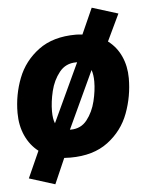

<svg xmlns="http://www.w3.org/2000/svg" viewBox="-56 -715 684 897"><g transform="rotate(-5 286.5 -266.5)"><path d="M552 -327Q552 -242 522.5 -163Q493 -84 424.5 -32.5Q356 19 248 19Q229 19 219 18L167 137L46 99L102 -26Q63 -56 41.5 -103.5Q20 -151 20 -210Q20 -295 50 -372.5Q80 -450 148 -500.5Q216 -551 323 -551Q334 -551 354 -549L408 -670L530 -632L470 -506Q510 -476 531 -429.5Q552 -383 552 -327ZM181 -204Q181 -168 190 -147L318 -422H313Q264 -422 234.5 -385Q205 -348 193 -298Q181 -248 181 -204ZM390 -325Q390 -358 382 -380L257 -111H261Q309 -111 337.5 -147.5Q366 -184 378 -233.5Q390 -283 390 -325Z"/></g></svg>

Font: Trujillo ExtraBold
Style: Italic
Weight: 800
Italic angle: -8°
Designer: Fira Sans original fonts by bBox Type GmbH, Carrois Corporate GbR, & Edenspiekermann AG / Changes by Cristiano Sobral
Foundry: Fira Sans original fonts by bBox Type GmbH, Carrois Corporate GbR, & Edenspiekermann AG / Changes by Cristiano Sobral
Version: Version 4.301;July 28, 2020;FontCreator 13.0.0.2655 64-bit